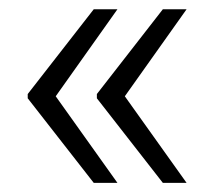

<svg xmlns="http://www.w3.org/2000/svg" viewBox="-20 -464 489 419"><path d="M101.6 -253.9 236.3 -64.9H184.6L40.5 -249.5V-258.8L184.6 -443.8H236.3ZM252.4 -253.9 387.2 -64.9H335.4L191.4 -249.5V-258.8L335.4 -443.8H387.2Z"/></svg>

Font: Hanuman Light
Style: Regular
Weight: 300
Designer: Danh Hong
Version: Version 8.002; ttfautohint (v1.8.3)